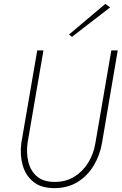

<svg xmlns="http://www.w3.org/2000/svg" viewBox="-20 -960 627 990"><path d="M172 -700 90 -223Q82 -161 97 -108Q112 -55 152 -22.5Q192 10 260 10Q329 10 380 -21.5Q431 -53 463 -106Q495 -159 506 -223L587 -700H554L472 -223Q463 -167 435 -121.5Q407 -76 363.5 -49Q320 -22 262 -22Q204 -22 171 -50Q138 -78 126.5 -124Q115 -170 122 -223L204 -700ZM548 -922 523 -940 336 -782 351 -770Z"/></svg>

Font: Jost* 200 Thin Italic
Style: Italic
Weight: 200
Italic angle: -10°
Version: Version 3.200; ttfautohint (v0.97) -l 8 -r 50 -G 200 -x 14 -